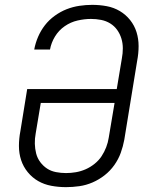

<svg xmlns="http://www.w3.org/2000/svg" viewBox="-20 -763 640 791"><path d="M252 8Q221 8 191.5 2.5Q162 -3 137.5 -17Q113 -31 94.5 -53.5Q76 -76 67 -103.5Q58 -131 58 -161.5Q58 -192 64 -223L92 -396H461L482 -522Q486 -543 486 -564Q486 -585 480 -604.5Q474 -624 462.5 -640Q451 -656 434 -666.5Q417 -677 396.5 -681Q376 -685 355 -685Q328 -685 299.5 -678.5Q271 -672 246.5 -655Q222 -638 206.5 -612.5Q191 -587 186 -559H121Q126 -586 137 -611.5Q148 -637 165 -659Q182 -681 205.5 -698Q229 -715 254.5 -725Q280 -735 307 -739Q334 -743 360 -743Q391 -743 420 -737.5Q449 -732 473.5 -717.5Q498 -703 516 -680.5Q534 -658 542.5 -630.5Q551 -603 551 -573Q551 -543 545 -512L492 -187Q487 -160 477.5 -133.5Q468 -107 451 -83Q434 -59 411 -41Q388 -23 361.5 -11.5Q335 0 307 4Q279 8 252 8ZM252 -50Q272 -50 292.5 -53.5Q313 -57 332.5 -65.5Q352 -74 369.5 -88Q387 -102 398.5 -119.5Q410 -137 417.5 -156.5Q425 -176 428 -196L452 -339H148L127 -213Q123 -192 123.5 -171Q124 -150 129 -130.5Q134 -111 146 -95Q158 -79 174 -68.5Q190 -58 210.5 -54Q231 -50 252 -50Z"/></svg>

Font: Iosevka Light Extended
Style: Italic
Weight: 300
Width: 7
Italic angle: -9°
Monospace: yes
Designer: Belleve Invis
Foundry: Belleve Invis
Version: Version 32.5.0; ttfautohint (v1.8.4)